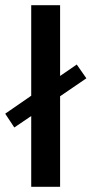

<svg xmlns="http://www.w3.org/2000/svg" viewBox="-38 -718 352 738"><path d="M257 -470 294 -417 193 -348V0H82V-272L17 -228L-18 -281L82 -350V-698H193V-426Z"/></svg>

Font: Syne SemiBold
Style: Regular
Weight: 600
Designer: Lucas Descroix
Foundry: Bonjour Monde
Version: Version 2.200; ttfautohint (v1.8.4)